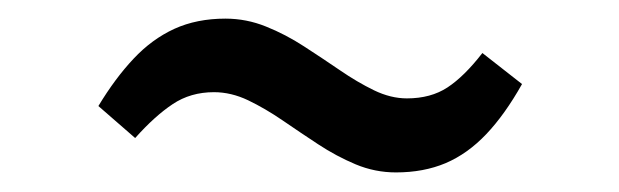

<svg xmlns="http://www.w3.org/2000/svg" viewBox="-20 -382 648 201"><path d="M394.5 -201.5Q372.5 -201.5 352.2 -210Q332 -218.5 313 -231Q294 -243.5 275.8 -256Q257.5 -268.5 239.8 -277Q222 -285.5 204 -285.5Q179.5 -285.5 160.8 -273Q142 -260.5 121.5 -237.5L83 -271Q100.5 -300 119.8 -320.5Q139 -341 162.5 -351.8Q186 -362.5 216 -362.5Q238 -362.5 258.5 -354.2Q279 -346 298.2 -333.5Q317.5 -321 335.8 -308.5Q354 -296 371.5 -287.5Q389 -279 406 -279Q431 -279 448.5 -290.5Q466 -302 485 -326.5L526.5 -294Q508.5 -262 489 -241.5Q469.5 -221 446.5 -211.2Q423.5 -201.5 394.5 -201.5Z"/></svg>

Font: Merriweather Light 18pt
Style: Italic
Weight: 400
Italic angle: -7.8°
Version: Version 2.101